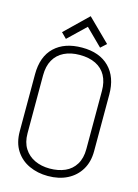

<svg xmlns="http://www.w3.org/2000/svg" viewBox="-133 -967 757 1050"><g transform="rotate(15 245.5 -441.5)"><path d="M372 -770 246 -894 117 -769 147 -739 246 -834 340 -741ZM34 -508V-186Q34 -121 62.5 -77Q91 -33 139 -11Q187 11 245 11Q308 11 355 -13Q402 -37 428.5 -81Q455 -125 455 -186V-507Q455 -605 400 -660.5Q345 -716 246 -716Q147 -716 90.5 -662.5Q34 -609 34 -508ZM78 -186V-514Q78 -566 98 -601.5Q118 -637 155.5 -655.5Q193 -674 244 -674Q297 -674 334.5 -655.5Q372 -637 391.5 -601.5Q411 -566 411 -515V-186Q411 -134 389.5 -99Q368 -64 330.5 -47.5Q293 -31 244 -31Q197 -31 159.5 -48.5Q122 -66 100 -100.5Q78 -135 78 -186Z"/></g></svg>

Font: Advent Pro Light
Style: Regular
Weight: 300
Version: Version 3.000